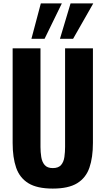

<svg xmlns="http://www.w3.org/2000/svg" viewBox="-20 -1093 618 1124"><path d="M289 11Q197 11 146 -20.5Q95 -52 74.5 -111.5Q54 -171 54 -256V-810H217V-233Q217 -203 221.5 -174Q226 -145 241.5 -127Q257 -109 289 -109Q322 -109 337.5 -127Q353 -145 357 -174Q361 -203 361 -233V-810H524V-256Q524 -171 503.5 -111.5Q483 -52 432 -20.5Q381 11 289 11ZM331 -866 393 -1073H526L408 -866ZM164 -866 219 -1073H342L241 -866Z"/></svg>

Font: Oswald SemiBold
Style: Regular
Weight: 600
Designer: Vernon Adams
Foundry: Vernon Adams
Version: Version 4.103;gftools[0.9.33.dev8+g029e19f]